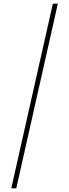

<svg xmlns="http://www.w3.org/2000/svg" viewBox="-20 -853 374 1039"><path d="M266 -833 41 166H68L293 -833Z"/></svg>

Font: Noto Sans Devanagari ExtraCondensed Thin
Style: Regular
Weight: 100
Width: 2
Designer: Jelle Bosma - Monotype Design Team
Foundry: Monotype Imaging Inc.
Version: Version 2.004